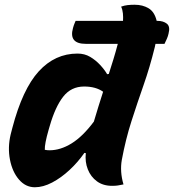

<svg xmlns="http://www.w3.org/2000/svg" viewBox="-20 -778 734 810"><path d="M307 -552Q337 -552 360.5 -538Q384 -524 402.5 -504Q421 -484 432 -465L439 -466Q449 -497 458.5 -528Q468 -559 477 -593H342Q269 -593 288 -660Q291 -671 294 -678Q297 -685 299 -690H499Q500 -706 498.5 -721.5Q497 -737 491 -750Q505 -755 518.5 -756.5Q532 -758 548 -758Q582 -758 607 -743Q632 -728 641 -690H644Q669 -690 684 -678Q699 -666 691 -636Q689 -626 684 -614.5Q679 -603 674 -593H636Q635 -586 633 -579Q612 -494 585.5 -418.5Q559 -343 534.5 -266.5Q510 -190 494 -104Q485 -54 501 0Q487 3 477 4.5Q467 6 453 6Q415 6 389 -13Q363 -32 350.5 -63.5Q338 -95 342 -132L336 -133Q309 -94 273.5 -61Q238 -28 200 -8Q162 12 127 12Q88 12 60 -20.5Q32 -53 22 -104.5Q12 -156 25 -211L32 -238Q75 -402 143.5 -477Q212 -552 307 -552ZM169 -146Q174 -145 179 -144.5Q184 -144 189 -144Q235 -144 282 -173Q329 -202 376 -265Q386 -298 395.5 -329.5Q405 -361 415 -391Q384 -413 335 -413Q280 -413 246.5 -370Q213 -327 190 -247L185 -230Q168 -171 169 -146Z"/></svg>

Font: Recursive Sn Csl St XBd
Style: Italic
Weight: 800
Italic angle: -15°
Version: Version 1.079;hotconv 1.0.112;makeotfexe 2.5.65598; ttfautoh